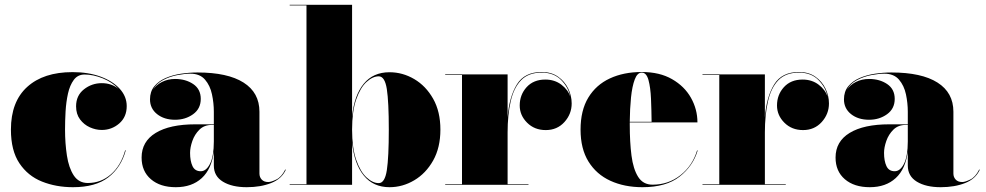

<svg xmlns="http://www.w3.org/2000/svg" viewBox="-20 -770 4108 800"><path d="M504 -143.5Q484.5 -72.5 431.5 -31.2Q378.5 10 284 10Q213.5 10 154.8 -13.5Q96 -37 60.8 -89.8Q25.5 -142.5 25.5 -230Q25.5 -346.5 93.5 -408Q161.5 -469.5 282 -469.5Q348 -469.5 399 -450.8Q450 -432 479 -400Q508 -368 508 -328Q508 -282.5 476.8 -255.5Q445.5 -228.5 404 -228.5Q379 -228.5 354.5 -239.5Q330 -250.5 313.5 -272.5Q297 -294.5 297 -327Q297 -372 329.8 -397.8Q362.5 -423.5 404 -423.5Q445 -423.5 474 -399.5Q448 -427.5 408.2 -443.5Q368.5 -459.5 332.5 -459.5Q304 -459.5 287.5 -437.2Q271 -415 263.2 -380Q255.5 -345 253.2 -305.2Q251 -265.5 251 -230Q251 -173 258.8 -122Q266.5 -71 287.2 -39.2Q308 -7.5 346 -7.5Q400.5 -7.5 442 -43.5Q483.5 -79.5 501.5 -143.5Z M794 -252H871V-304.5Q871 -340.5 863.2 -377Q855.5 -413.5 834.2 -438.2Q813 -463 773 -463Q750 -463 718.5 -457Q687 -451 658.8 -436Q630.5 -421 617 -395Q630 -416 654.8 -428.5Q679.5 -441 709.5 -441Q753.5 -441 785 -419.8Q816.5 -398.5 816.5 -358Q816.5 -317 784.5 -294Q752.5 -271 709.5 -271Q664 -271 634.5 -294.5Q605 -318 605 -356Q605 -388.5 622.8 -410.2Q640.5 -432 669.8 -444.8Q699 -457.5 734 -462.8Q769 -468 803 -468Q928.5 -468 994.8 -426Q1061 -384 1061 -304.5V-47Q1061 -32 1070.5 -21.8Q1080 -11.5 1098 -11.5Q1109.5 -11.5 1131.2 -22Q1153 -32.5 1168.5 -63.5L1171 -63Q1154 -25 1110.2 -7.5Q1066.5 10 1008 10Q946.5 10 908.8 -13Q871 -36 871 -80V-139Q862 -66 820.8 -28Q779.5 10 712.5 10Q647.5 10 608.8 -23.2Q570 -56.5 570 -113.5Q570 -180.5 628.8 -216.2Q687.5 -252 794 -252ZM816.5 -56.5Q839.5 -56.5 855.2 -88Q871 -119.5 871 -180.5V-249.5H862.5Q831 -249.5 811 -229.8Q791 -210 781.5 -182.8Q772 -155.5 772 -133Q772 -99.5 782 -78Q792 -56.5 816.5 -56.5Z M1257 -747.5H1187V-750H1447V-284.5Q1456 -373 1495.5 -421Q1535 -469 1603 -469Q1657.5 -469 1706 -440.5Q1754.5 -412 1784.8 -358.5Q1815 -305 1815 -230Q1815 -155 1784.8 -101.2Q1754.5 -47.5 1706 -18.8Q1657.5 10 1603 10Q1535.5 10 1495.8 -38.5Q1456 -87 1447 -176V0H1187V-2.5H1257ZM1447 -230Q1447 -153.5 1464.2 -104Q1481.5 -54.5 1507.2 -30.8Q1533 -7 1558 -7Q1583.5 -7 1591.8 -60.8Q1600 -114.5 1600 -230Q1600 -345.5 1591.8 -398.8Q1583.5 -452 1558 -452Q1533 -452 1507.2 -428.5Q1481.5 -405 1464.2 -355.8Q1447 -306.5 1447 -230Z M1835 -2.5H1905V-457.5H1835V-460H2095V-281.5Q2102 -367.5 2134 -418.8Q2166 -470 2237 -470Q2277.5 -470 2305.2 -450.5Q2333 -431 2347.5 -401Q2362 -371 2362 -339Q2362 -295 2331.8 -261.5Q2301.5 -228 2254 -228Q2207 -228 2176.2 -258.8Q2145.5 -289.5 2145.5 -330.5Q2145.5 -375 2174.2 -406.8Q2203 -438.5 2252 -438.5Q2291 -438.5 2319 -417.2Q2347 -396 2356.5 -366.5Q2348.5 -406 2318 -436.8Q2287.5 -467.5 2237 -467.5Q2182 -467.5 2151.2 -435.8Q2120.5 -404 2107.8 -347.5Q2095 -291 2095 -218V-2.5H2182V0H1835Z M2887 -143Q2867.5 -78 2811.5 -34Q2755.5 10 2657 10Q2581.5 10 2523.2 -16.8Q2465 -43.5 2432 -96.8Q2399 -150 2399 -230Q2399 -310 2431.2 -363.2Q2463.5 -416.5 2521 -443.2Q2578.5 -470 2654 -470Q2728.5 -470 2780.2 -440.2Q2832 -410.5 2859 -362.5Q2886 -314.5 2886 -260H2604Q2604 -255 2604 -250Q2604 -178 2611.2 -121.8Q2618.5 -65.5 2639 -33Q2659.5 -0.5 2699 -0.5Q2765 -0.5 2815.2 -40Q2865.5 -79.5 2884.5 -143ZM2654 -467.5Q2635.5 -467.5 2624.8 -439Q2614 -410.5 2609.2 -363.8Q2604.5 -317 2604 -262.5H2695Q2694.5 -311.5 2692.5 -358.5Q2690.5 -405.5 2682 -436.5Q2673.5 -467.5 2654 -467.5Z M2907 -2.5H2977V-457.5H2907V-460H3167V-281.5Q3174 -367.5 3206 -418.8Q3238 -470 3309 -470Q3349.5 -470 3377.2 -450.5Q3405 -431 3419.5 -401Q3434 -371 3434 -339Q3434 -295 3403.8 -261.5Q3373.5 -228 3326 -228Q3279 -228 3248.2 -258.8Q3217.5 -289.5 3217.5 -330.5Q3217.5 -375 3246.2 -406.8Q3275 -438.5 3324 -438.5Q3363 -438.5 3391 -417.2Q3419 -396 3428.5 -366.5Q3420.5 -406 3390 -436.8Q3359.5 -467.5 3309 -467.5Q3254 -467.5 3223.2 -435.8Q3192.5 -404 3179.8 -347.5Q3167 -291 3167 -218V-2.5H3254V0H2907Z M3685.5 -252H3762.5V-304.5Q3762.5 -340.5 3754.8 -377Q3747 -413.5 3725.8 -438.2Q3704.5 -463 3664.5 -463Q3641.5 -463 3610 -457Q3578.5 -451 3550.2 -436Q3522 -421 3508.5 -395Q3521.5 -416 3546.2 -428.5Q3571 -441 3601 -441Q3645 -441 3676.5 -419.8Q3708 -398.5 3708 -358Q3708 -317 3676 -294Q3644 -271 3601 -271Q3555.5 -271 3526 -294.5Q3496.5 -318 3496.5 -356Q3496.5 -388.5 3514.2 -410.2Q3532 -432 3561.2 -444.8Q3590.5 -457.5 3625.5 -462.8Q3660.5 -468 3694.5 -468Q3820 -468 3886.2 -426Q3952.5 -384 3952.5 -304.5V-47Q3952.5 -32 3962 -21.8Q3971.5 -11.5 3989.5 -11.5Q4001 -11.5 4022.8 -22Q4044.5 -32.5 4060 -63.5L4062.5 -63Q4045.5 -25 4001.8 -7.5Q3958 10 3899.5 10Q3838 10 3800.2 -13Q3762.5 -36 3762.5 -80V-139Q3753.5 -66 3712.2 -28Q3671 10 3604 10Q3539 10 3500.2 -23.2Q3461.5 -56.5 3461.5 -113.5Q3461.5 -180.5 3520.2 -216.2Q3579 -252 3685.5 -252ZM3708 -56.5Q3731 -56.5 3746.8 -88Q3762.5 -119.5 3762.5 -180.5V-249.5H3754Q3722.5 -249.5 3702.5 -229.8Q3682.5 -210 3673 -182.8Q3663.5 -155.5 3663.5 -133Q3663.5 -99.5 3673.5 -78Q3683.5 -56.5 3708 -56.5Z"/></svg>

Font: Bodoni* 72pt Fatface
Style: Regular
Weight: 900
Version: Version 2.3